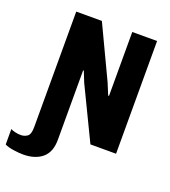

<svg xmlns="http://www.w3.org/2000/svg" viewBox="-220 -799 974 1098"><g transform="rotate(20 267.5 -250.0)"><path d="M47 186Q22 186 -12 181Q-46 176 -65 166V72Q-55 78 -37.5 82Q-20 86 -3 86Q18 86 36 74Q54 62 54 17V-686H210L361 -367L390 -297H395V-686H546V0H390L236 -319L210 -384L206 -383V39Q206 114 163 150Q120 186 47 186Z"/></g></svg>

Font: Chivo Mono
Style: Bold
Weight: 700
Monospace: yes
Designer: Hector Gatti
Foundry: Omnibus-Type
Version: Version 1.008; ttfautohint (v1.8.4.7-5d5b)